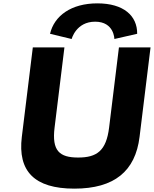

<svg xmlns="http://www.w3.org/2000/svg" viewBox="-20 -1107 915 1142"><path d="M875.4 -825H687.4L628.9 -348C611.9 -210 556.2 -170 444.9 -170C333.6 -170 287.6 -210 304.6 -348L363.2 -825H175.2L109.8 -293C84.8 -89 184 15 422.2 15C660.3 15 785.1 -89 810.1 -293ZM406.2 -875C406.2 -875 432.2 -978 545.9 -978C659.6 -978 660.3 -875 660.3 -875L795.9 -906C797 -1013 715.4 -1087 559.3 -1087C403.2 -1087 302.7 -1013 277.6 -906Z"/></svg>

Font: Hussar
Style: BdSuprExtOblOne
Weight: 700
Foundry: Cannot Into Space Fonts
Version: Version 2.00